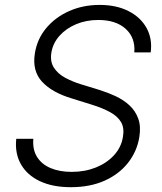

<svg xmlns="http://www.w3.org/2000/svg" viewBox="-20 -758 667 790"><path d="M271 12.2Q196.3 12.2 143.8 -12.7Q91.3 -37.6 65.9 -82.5Q40.5 -127.4 46.9 -187H117.2Q113.3 -143.1 132.3 -112.5Q151.4 -82 188.2 -66.4Q225.1 -50.8 274.9 -50.8Q329.1 -50.8 374.3 -68.8Q419.4 -86.9 449.2 -119.4Q479 -151.9 485.8 -194.8Q492.2 -231 478.3 -255.1Q464.4 -279.3 433.3 -296.4Q402.3 -313.5 356.9 -327.6L275.4 -353Q193.8 -377.4 152.8 -422.1Q111.8 -466.8 123.5 -538.6Q132.8 -597.7 170.4 -642.6Q208 -687.5 264.9 -712.6Q321.8 -737.8 390.1 -737.8Q458.5 -737.8 508.3 -712.6Q558.1 -687.5 582.8 -643.3Q607.4 -599.1 600.1 -542.5H532.7Q537.1 -603.5 496.8 -639.6Q456.5 -675.8 384.3 -675.8Q334.5 -675.8 293.2 -658.4Q252 -641.1 224.9 -610.8Q197.8 -580.6 191.4 -541.5Q185.5 -504.9 201.7 -479.7Q217.8 -454.6 248 -438.2Q278.3 -421.9 313.5 -411.1L386.7 -388.7Q421.9 -377.9 454.6 -362.8Q487.3 -347.7 512.2 -325Q537.1 -302.2 548.8 -270Q560.5 -237.8 553.2 -193.4Q543.5 -134.8 506.8 -88.1Q470.2 -41.5 410.4 -14.6Q350.6 12.2 271 12.2Z"/></svg>

Font: Inter 16pt Light
Style: Italic
Weight: 300
Italic angle: -9.3988°
Version: Version 4.001;git-66647c0bb